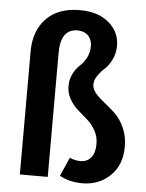

<svg xmlns="http://www.w3.org/2000/svg" viewBox="-54 -798 652 857"><g transform="rotate(5 272.0 -369.5)"><path d="M269 -754Q352 -754 400 -712.5Q448 -671 448 -610Q448 -576 434 -547.5Q420 -519 403 -504Q386 -489 372 -469Q358 -449 358 -429Q358 -408 375 -388.5Q392 -369 416 -350.5Q440 -332 464 -309Q488 -286 505 -248.5Q522 -211 522 -164Q522 -82 471.5 -33.5Q421 15 347 15Q288 15 245 -10L282 -94Q304 -83 330 -83Q360 -83 377.5 -104Q395 -125 395 -165Q395 -198 380 -225Q365 -252 343 -271Q321 -290 299.5 -309Q278 -328 263 -354.5Q248 -381 248 -413Q248 -443 261 -468Q274 -493 290 -507Q306 -521 319 -544.5Q332 -568 332 -597Q332 -628 314 -645.5Q296 -663 267 -663Q191 -663 191 -555V0H66V-551Q66 -644 119.5 -699Q173 -754 269 -754Z"/></g></svg>

Font: Fira Sans Condensed Medium
Style: Regular
Weight: 500
Width: 3
Designer: Carrois Corporate & Edenspiekermann AG
Foundry: Carrois Corporate GbR & Edenspiekermann AG
Version: Version 4.203;PS 004.203;hotconv 1.0.88;makeotf.lib2.5.64775